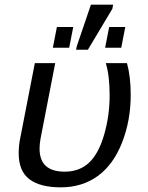

<svg xmlns="http://www.w3.org/2000/svg" viewBox="-20 -802 640 832"><path d="M243.2 9.8Q153.8 9.8 107.4 -25.4Q61 -60.5 61 -138.2Q61 -172.4 67.9 -204.6L130.9 -528.3H219.2L155.8 -201.7Q151.4 -177.7 151.4 -157.7Q151.4 -58.1 260.3 -58.1Q324.7 -58.1 366.2 -97.4Q407.7 -136.7 431.4 -218.8Q455.1 -300.8 455.1 -388.2Q455.1 -474.1 438.5 -528.3H530.3Q546.4 -470.7 546.4 -390.1Q546.4 -279.3 508.8 -183.8Q471.2 -88.4 403.6 -39.3Q335.9 9.8 243.2 9.8ZM309.6 -586.4 313 -602.5 374 -781.7H470.2L466.8 -763.7L360.8 -586.4ZM435.5 -595.2 453.1 -685.1H522.9L505.4 -595.2ZM209 -595.2 226.6 -685.1H297.4L279.8 -595.2Z"/></svg>

Font: Cousine
Style: Italic
Weight: 400
Italic angle: -12°
Monospace: yes
Designer: Steve Matteson
Foundry: Monotype Imaging Inc.
Version: Version 1.21